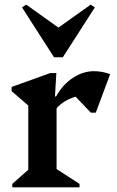

<svg xmlns="http://www.w3.org/2000/svg" viewBox="-20 -808 503 828"><path d="M33 0V-15L102 -76V-353L30 -415V-433L197 -493H223L217 -392H222Q250 -443 294 -472Q338 -501 385 -501Q422 -501 455 -488L393 -322H372L306 -391Q255 -376 224 -341V-79L323 -15V0ZM93 -788 232 -689 371 -788 389 -776 251 -561H213L75 -776Z"/></svg>

Font: Platypi Medium
Style: Regular
Weight: 500
Designer: David Sargent
Foundry: Bolt Cutter Type
Version: Version 1.200; ttfautohint (v1.8.4.7-5d5b)